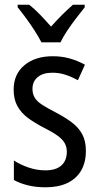

<svg xmlns="http://www.w3.org/2000/svg" viewBox="-20 -786 421 816"><path d="M345 -145Q345 -95 324.5 -60.5Q304 -26 266 -8Q228 10 174 10Q132 10 98 1.5Q64 -7 39 -21V-104Q64 -87 100 -74.5Q136 -62 173 -62Q218 -62 241 -83Q264 -104 264 -141Q264 -161 255 -177.5Q246 -194 224.5 -209.5Q203 -225 167 -243Q128 -263 99 -284.5Q70 -306 54 -335Q38 -364 38 -405Q38 -471 84 -509Q130 -547 204 -547Q243 -547 276.5 -537.5Q310 -528 341 -511L311 -445Q286 -459 259 -468Q232 -477 203 -477Q163 -477 140.5 -458.5Q118 -440 118 -408Q118 -387 127.5 -371Q137 -355 159.5 -340.5Q182 -326 219 -307Q257 -287 285.5 -265.5Q314 -244 329.5 -215.5Q345 -187 345 -145ZM156 -606Q145 -628 128 -654.5Q111 -681 92 -707Q73 -733 55 -755V-766H104Q126 -749 150 -724Q174 -699 197 -673Q223 -702 243.5 -722.5Q264 -743 290 -766H340V-755Q324 -735 304 -709Q284 -683 266 -656Q248 -629 237 -606Z"/></svg>

Font: Noto Sans Thai Condensed
Style: Regular
Weight: 400
Width: 3
Designer: Monotype Design Team
Foundry: Monotype Imaging Inc.
Version: Version 2.002